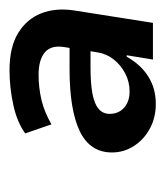

<svg xmlns="http://www.w3.org/2000/svg" viewBox="8 -763 347 403"><g transform="rotate(-90 181.5 -561.5)"><path d="M165 -408Q136 -408 113 -420.5Q90 -433 76.5 -454Q63 -475 63 -500Q63 -546 107.5 -567.5Q152 -589 238 -589H297L290 -545H242Q208 -545 186.5 -541Q165 -537 154.5 -528Q144 -519 144 -505Q144 -486 157 -474.5Q170 -463 191 -463Q211 -463 228.5 -472Q246 -481 258 -496Q270 -511 273 -530L284 -599Q289 -627 273.5 -640.5Q258 -654 226 -654Q199 -654 173.5 -648Q148 -642 122 -627L103 -682Q126 -699 162.5 -707Q199 -715 236 -715Q284 -715 313.5 -697Q343 -679 355 -648.5Q367 -618 361 -579L335 -414H258L267 -469H264Q247 -439 222 -423.5Q197 -408 165 -408Z"/></g></svg>

Font: Nunito Sans 12pt ExtraLight 12pt
Style: Bold Italic
Weight: 700
Italic angle: -9°
Version: Version 3.101;gftools[0.9.27]